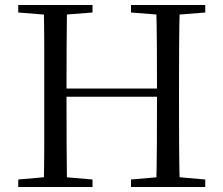

<svg xmlns="http://www.w3.org/2000/svg" viewBox="-20 -748 893 768"><path d="M53 0V-30L190 -42H210L350 -30V0ZM155 0Q157 -84 157 -168Q157 -252 157 -337V-391Q157 -476 157 -560.5Q157 -645 155 -728H248Q247 -645 246.5 -560.5Q246 -476 246 -391V-367Q246 -260 246.5 -172Q247 -84 248 0ZM202 -361V-394H653V-361ZM504 0V-30L643 -42H664L801 -30V0ZM605 0Q607 -84 607.5 -171.5Q608 -259 608 -367V-391Q608 -476 607.5 -560.5Q607 -645 605 -728H699Q697 -645 696.5 -560.5Q696 -476 696 -391V-337Q696 -252 696.5 -168Q697 -84 699 0ZM53 -698V-728H350V-698L210 -687H190ZM504 -698V-728H801V-698L664 -687H643Z"/></svg>

Font: Noto Serif SC ExtraLight
Style: Regular
Weight: 400
Version: Version 2.002-H1;hotconv 1.1.0;makeotfexe 2.6.0